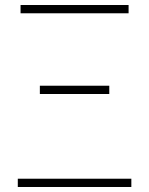

<svg xmlns="http://www.w3.org/2000/svg" viewBox="-20 -746 594 766"><path d="M51 0H504V-33H51ZM139 -371H416V-404H139ZM62 -693H493V-726H62Z"/></svg>

Font: Noto Sans JP Thin
Style: Regular
Weight: 100
Designer: Ryoko NISHIZUKA 西塚涼子 (kana, bopomofo & ideographs); Paul D. Hunt (Latin, Greek & Cyrillic); Sandoll Communications 산돌커뮤니
Foundry: Adobe
Version: Version 2.004;hotconv 1.0.118;makeotfexe 2.5.65603